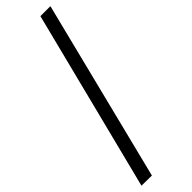

<svg xmlns="http://www.w3.org/2000/svg" viewBox="-298 -761 884 884"><g transform="rotate(-45 144.0 -319.0)"><path d="M0 121 223 -760H288L67 122Z"/></g></svg>

Font: Noto Serif Thai SemiBold
Style: Regular
Weight: 600
Designer: Monotype Design Team
Foundry: Monotype Imaging Inc.
Version: Version 2.001; ttfautohint (v1.8.4.7-5d5b)